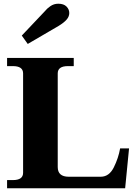

<svg xmlns="http://www.w3.org/2000/svg" viewBox="-20 -1011 733 1031"><path d="M97 -820 222 -952Q231 -964 250 -977.5Q269 -991 293 -991Q322 -991 337 -976Q352 -961 352 -941Q352 -922 337.5 -905.5Q323 -889 295 -872L129 -775ZM18 -44H49Q104 -44 104 -83V-617Q104 -656 49 -656H18V-700H376V-656H345Q290 -656 290 -617V-114Q290 -62 349 -62H521Q566 -62 591 -112Q616 -162 625 -214H673L652 0H18Z"/></svg>

Font: Taviraj Bold
Style: Regular
Weight: 700
Designer: Katatrad Team
Foundry: CadsonDemak
Version: Version 1.030